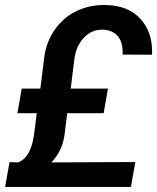

<svg xmlns="http://www.w3.org/2000/svg" viewBox="-25 -740 622 760"><path d="M385.3 -292 402.3 -389.2H254.9L269 -503.4C273.4 -540 286.1 -568.8 306.6 -590.3C326.7 -611.8 351.1 -622.6 379.4 -622.6C380.4 -622.6 380.9 -622.6 381.8 -622.6C436 -620.1 460.4 -585.9 460.4 -533.7C460.4 -530.8 460 -527.3 460 -523.9L576.7 -523.4C576.7 -527.8 577.1 -532.2 577.1 -536.1C577.1 -589.4 561 -633.3 529.3 -667C497.6 -701.2 452.1 -718.8 393.6 -720.2C390.6 -720.2 387.7 -720.2 384.8 -720.2C346.7 -720.2 310.5 -711.9 276.9 -695.8C242.7 -679.2 214.4 -654.8 191.9 -622.6C168.9 -589.8 155.3 -553.2 149.9 -511.7L134.8 -389.2H61L43.9 -292H120.6L108.9 -201.7C99.6 -143.6 79.1 -108.9 46.4 -97.2L12.7 -98.1L-4.9 0H493.2L510.7 -98.6L178.7 -97.2C207.5 -127.9 225.1 -164.6 230.5 -207L241.2 -292Z"/></svg>

Font: Roboto Medium
Style: Italic
Weight: 500
Italic angle: -12°
Designer: Google
Version: Version 2.137; 2017